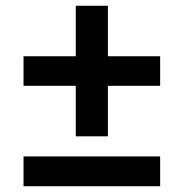

<svg xmlns="http://www.w3.org/2000/svg" viewBox="-20 -649 640 669"><path d="M244 -174V-350H62V-453H244V-629H356V-453H538V-350H356V-174ZM62 0V-104H538V0Z"/></svg>

Font: IBM Plex Mono SmBld
Style: Regular
Weight: 600
Monospace: yes
Designer: Mike Abbink, Paul van der Laan, Pieter van Rosmalen
Foundry: Bold Monday
Version: Version 2.3